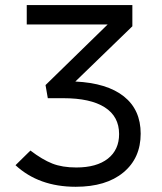

<svg xmlns="http://www.w3.org/2000/svg" viewBox="-20 -713 626 743"><path d="M272.9 9.8Q130.4 9.8 40 -73.7L97.7 -130.4Q144 -95.2 182.4 -80.1Q220.7 -64.9 275.4 -64.9Q354 -64.9 397.5 -99.1Q440.9 -133.3 440.9 -194.3Q440.9 -262.2 385.5 -297.6Q330.1 -333 225.1 -333H165L156.2 -383.8L396.5 -618.2H83.5V-693.4H492.2V-611.3L271.5 -397.5Q394.5 -391.6 459.5 -339.8Q524.4 -288.1 524.4 -195.8Q524.4 -101.1 457.5 -45.7Q390.6 9.8 272.9 9.8Z"/></svg>

Font: Cascadia Mono SemiLight
Style: Regular
Weight: 350
Monospace: yes
Designer: Aaron Bell
Foundry: Saja Typeworks
Version: Version 2404.023; ttfautohint (v1.8.4)